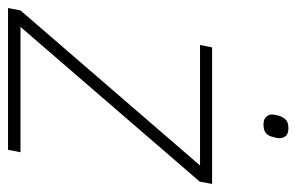

<svg xmlns="http://www.w3.org/2000/svg" viewBox="-152 -588 738 478"><g transform="rotate(90 217.0 -349.0)"><path d="M351 0H-2L4 -31L390 -478H90L96 -508H436L430 -477L45 -31H357ZM288 -636Q275 -636 269 -642.5Q263 -649 263 -657Q263 -661 264 -665Q265 -669 266 -674Q269 -684 275.5 -691Q282 -698 297 -698Q311 -698 316.5 -691.5Q322 -685 322 -676Q322 -672 321.5 -669Q321 -666 319 -660Q317 -649 310 -642.5Q303 -636 288 -636Z"/></g></svg>

Font: IBM Plex Sans ExtraLight
Style: Italic
Weight: 250
Italic angle: -11.31°
Designer: Mike Abbink, Paul van der Laan, Pieter van Rosmalen
Foundry: Bold Monday
Version: Version 3.201